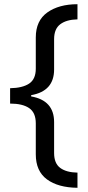

<svg xmlns="http://www.w3.org/2000/svg" viewBox="-20 -734 420 912"><path d="M348 158Q256 157 203 118Q150 79 150 -1V-148Q150 -199 118.5 -220.5Q87 -242 28 -242V-315Q87 -316 118.5 -337Q150 -358 150 -408V-556Q150 -636 205 -675Q260 -714 348 -714V-642Q296 -641 266.5 -619Q237 -597 237 -548V-404Q237 -301 128 -282V-276Q237 -257 237 -154V-7Q237 42 266 63.5Q295 85 348 86Z"/></svg>

Font: Noto Sans Old Persian
Style: Regular
Weight: 400
Designer: Monotype Design Team
Foundry: Monotype Imaging Inc.
Version: Version 2.001; ttfautohint (v1.8.4.7-5d5b)